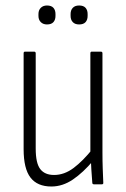

<svg xmlns="http://www.w3.org/2000/svg" viewBox="-20 -671 458 699"><path d="M167 8Q116 8 91 -24.5Q66 -57 66 -128V-477Q66 -483 71 -483H104Q110 -483 110 -477V-130Q110 -77 126.5 -55.5Q143 -34 177 -34Q214 -34 248 -59.5Q282 -85 318 -130L320 -87Q283 -43 245.5 -17.5Q208 8 167 8ZM322 0Q316 0 316 -6Q314 -29 312.5 -54.5Q311 -80 311 -99L309 -110V-477Q309 -483 314 -483H347Q353 -483 353 -477V-116Q353 -84 354 -57Q355 -30 356 -7Q357 0 351 0ZM151 -582Q137 -582 128.5 -590.5Q120 -599 120 -613V-620Q120 -634 128.5 -642.5Q137 -651 151 -651Q167 -651 174.5 -642.5Q182 -634 182 -620V-613Q182 -599 174.5 -590.5Q167 -582 151 -582ZM268 -582Q253 -582 245 -590.5Q237 -599 237 -613V-620Q237 -634 245 -642.5Q253 -651 268 -651Q284 -651 291.5 -642.5Q299 -634 299 -620V-613Q299 -599 291.5 -590.5Q284 -582 268 -582Z"/></svg>

Font: Sofia Sans Condensed Light
Style: Regular
Weight: 300
Designer: Botio Nikoltchev, Ani Petrova
Foundry: lettersoup
Version: Version 4.101